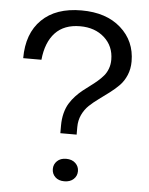

<svg xmlns="http://www.w3.org/2000/svg" viewBox="-52 -765 630 814"><g transform="rotate(5 262.5 -358.0)"><path d="M252 5.9Q227.5 5.9 213.4 -7.8Q199.2 -21.5 199.2 -42Q199.2 -62 213.6 -75.9Q228 -89.8 252 -89.8Q276.9 -89.8 291.5 -75.9Q306.2 -62 306.2 -42Q306.2 -21.5 291.5 -7.8Q276.9 5.9 252 5.9ZM287.1 -195.8H217.8V-228Q217.8 -256.8 224.1 -281.2Q230.5 -305.7 241.5 -323.5Q252.4 -341.3 266.6 -356.4Q280.8 -371.6 296.1 -383.8Q311.5 -396 327.1 -407.5Q342.8 -418.9 356.9 -431.2Q371.1 -443.4 382.1 -456.5Q393.1 -469.7 399.4 -487.1Q405.8 -504.4 405.8 -524.9Q405.8 -582.5 365.5 -618.7Q325.2 -654.8 262.2 -654.8Q194.3 -654.8 156.2 -614.3Q118.2 -573.7 110.8 -499H33.2Q33.2 -604.5 93.3 -663.3Q153.3 -722.2 262.2 -722.2Q367.7 -722.2 429.9 -667Q492.2 -611.8 492.2 -524.9Q492.2 -493.2 481 -466.6Q469.7 -439.9 451.7 -421.6Q433.6 -403.3 411.6 -386.7Q389.6 -370.1 367.7 -354.2Q345.7 -338.4 327.6 -321.3Q309.6 -304.2 298.3 -280.3Q287.1 -256.3 287.1 -228Z"/></g></svg>

Font: Creato Display
Style: Regular
Weight: 400
Version: Version 1.000